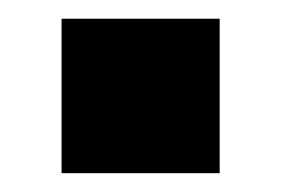

<svg xmlns="http://www.w3.org/2000/svg" viewBox="-20 -184 300 204"><path d="M45.4 0V-164.1H213.4V0Z"/></svg>

Font: Oswald
Style: Heavy
Weight: 800
Designer: Vernon Adams
Foundry: Vernon Adams
Version: 3.0; ttfautohint (v0.95) -l 8 -r 50 -G 200 -x 0 -w "G" -W -c